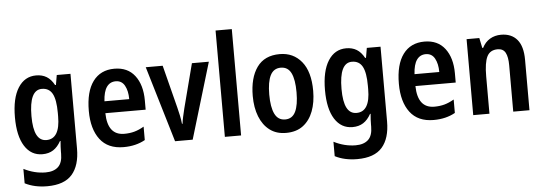

<svg xmlns="http://www.w3.org/2000/svg" viewBox="-58 -944 3875 1367"><g transform="rotate(-5 1879.5 -260.0)"><path d="M218 -553Q261 -553 292.5 -534Q324 -515 347 -473H353L365 -543H463V-9Q463 112 407 176Q351 240 229 240Q138 240 70 205V102Q147 141 226 141Q284 141 315.5 112Q347 83 347 18V4Q347 -11 348 -32.5Q349 -54 351 -73H347Q324 -31 292 -10.5Q260 10 215 10Q134 10 88 -62.5Q42 -135 42 -269Q42 -405 89 -479Q136 -553 218 -553ZM250 -454Q160 -454 160 -267Q160 -176 183 -132Q206 -88 252 -88Q349 -88 349 -249V-274Q349 -368 325.5 -411Q302 -454 250 -454Z M777 -552Q872 -552 923 -485.5Q974 -419 974 -308V-242H686Q689 -84 808 -84Q847 -84 880 -93Q913 -102 949 -123V-27Q883 10 795 10Q683 10 626.5 -64.5Q570 -139 570 -268Q570 -406 624 -479Q678 -552 777 -552ZM779 -462Q738 -462 714.5 -429Q691 -396 687 -327H864Q864 -386 843 -424Q822 -462 779 -462Z M1163 0 1001 -543H1122L1200 -237Q1207 -210 1213.5 -179Q1220 -148 1223 -119H1227Q1229 -140 1235.5 -169Q1242 -198 1249 -227L1331 -543H1452L1289 0Z M1635 0H1519V-760H1635Z M2174 -272Q2174 -190 2150 -126.5Q2126 -63 2078 -26.5Q2030 10 1956 10Q1887 10 1839.5 -26Q1792 -62 1767 -125.5Q1742 -189 1742 -272Q1742 -402 1796 -477.5Q1850 -553 1959 -553Q2056 -553 2115 -481Q2174 -409 2174 -272ZM1860 -272Q1860 -182 1883.5 -134Q1907 -86 1958 -86Q2009 -86 2032 -133.5Q2055 -181 2055 -272Q2055 -363 2032 -409.5Q2009 -456 1958 -456Q1907 -456 1883.5 -409.5Q1860 -363 1860 -272Z M2434 -553Q2477 -553 2508.5 -534Q2540 -515 2563 -473H2569L2581 -543H2679V-9Q2679 112 2623 176Q2567 240 2445 240Q2354 240 2286 205V102Q2363 141 2442 141Q2500 141 2531.5 112Q2563 83 2563 18V4Q2563 -11 2564 -32.5Q2565 -54 2567 -73H2563Q2540 -31 2508 -10.5Q2476 10 2431 10Q2350 10 2304 -62.5Q2258 -135 2258 -269Q2258 -405 2305 -479Q2352 -553 2434 -553ZM2466 -454Q2376 -454 2376 -267Q2376 -176 2399 -132Q2422 -88 2468 -88Q2565 -88 2565 -249V-274Q2565 -368 2541.5 -411Q2518 -454 2466 -454Z M2993 -552Q3088 -552 3139 -485.5Q3190 -419 3190 -308V-242H2902Q2905 -84 3024 -84Q3063 -84 3096 -93Q3129 -102 3165 -123V-27Q3099 10 3011 10Q2899 10 2842.5 -64.5Q2786 -139 2786 -268Q2786 -406 2840 -479Q2894 -552 2993 -552ZM2995 -462Q2954 -462 2930.5 -429Q2907 -396 2903 -327H3080Q3080 -386 3059 -424Q3038 -462 2995 -462Z M3541 -553Q3615 -553 3655.5 -505Q3696 -457 3696 -360V0H3580V-331Q3580 -391 3563.5 -421.5Q3547 -452 3508 -452Q3453 -452 3431.5 -408Q3410 -364 3410 -268V0H3294V-543H3385L3400 -471H3406Q3426 -511 3461 -532Q3496 -553 3541 -553Z"/></g></svg>

Font: Noto Sans Thai Looped Condensed SemiBold
Style: Regular
Weight: 600
Width: 3
Designer: Sasikarn Vongin, Ben Mitchell
Foundry: The Fontpad Ltd
Version: Version 1.001; ttfautohint (v1.8.4.7-5d5b)